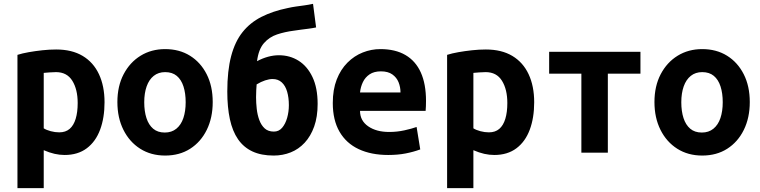

<svg xmlns="http://www.w3.org/2000/svg" viewBox="-20 -796 3960 1001"><path d="M71 185V-510Q96 -518 130 -524Q164 -530 201 -534Q238 -538 273 -538Q355 -538 411 -504.5Q467 -471 496 -409Q525 -347 525 -263Q525 -182 502 -120Q479 -58 432.5 -23Q386 12 317 12Q291 12 264.5 6Q238 0 208 -13V185ZM289 -106Q322 -106 343 -124Q364 -142 374.5 -176.5Q385 -211 385 -259Q385 -330 357 -375Q329 -420 272 -420Q256 -420 238 -418.5Q220 -417 208 -416V-127Q222 -118 244.5 -112Q267 -106 289 -106Z M841 15Q767 15 711 -20.5Q655 -56 623.5 -119Q592 -182 592 -264Q592 -347 624.5 -409Q657 -471 713 -505.5Q769 -540 841 -540Q915 -540 970.5 -505.5Q1026 -471 1057.5 -409Q1089 -347 1089 -264Q1089 -182 1058 -119Q1027 -56 971.5 -20.5Q916 15 841 15ZM839 -105Q875 -105 899.5 -125Q924 -145 936 -180.5Q948 -216 948 -263Q948 -310 936.5 -345.5Q925 -381 901.5 -400.5Q878 -420 841 -420Q806 -420 781.5 -400.5Q757 -381 744.5 -345.5Q732 -310 732 -263Q732 -216 743.5 -180.5Q755 -145 778.5 -125Q802 -105 839 -105Z M1407 15Q1342 15 1296 -6.5Q1250 -28 1221 -70Q1192 -112 1178.5 -174.5Q1165 -237 1165 -319Q1165 -427 1185 -503Q1205 -579 1244.5 -628.5Q1284 -678 1343 -708Q1402 -738 1480 -754Q1502 -759 1523.5 -762Q1545 -765 1567 -768Q1589 -771 1612 -776L1628 -653Q1609 -649 1589.5 -646.5Q1570 -644 1550.5 -641.5Q1531 -639 1512 -636Q1465 -630 1424.5 -616.5Q1384 -603 1356 -571Q1328 -539 1320 -477Q1348 -492 1377 -500Q1406 -508 1434 -508Q1491 -508 1536.5 -479.5Q1582 -451 1609 -394.5Q1636 -338 1636 -254Q1636 -187 1618 -136.5Q1600 -86 1568.5 -52Q1537 -18 1495.5 -1.5Q1454 15 1407 15ZM1408 -110Q1434 -110 1451 -130Q1468 -150 1477 -181.5Q1486 -213 1486 -248Q1486 -287 1477 -318Q1468 -349 1449 -366.5Q1430 -384 1401 -384Q1384 -384 1362.5 -377Q1341 -370 1318 -356Q1317 -344 1316 -326.5Q1315 -309 1315 -289Q1315 -260 1318.5 -228.5Q1322 -197 1332 -170Q1342 -143 1360 -126.5Q1378 -110 1408 -110Z M2004 12Q1915 12 1850 -18.5Q1785 -49 1750 -109.5Q1715 -170 1715 -259Q1715 -329 1735.5 -381.5Q1756 -434 1791.5 -469.5Q1827 -505 1871.5 -522.5Q1916 -540 1963 -540Q2041 -540 2094 -509Q2147 -478 2174 -418Q2201 -358 2201 -270Q2201 -257 2200.5 -242.5Q2200 -228 2199 -218H1857Q1857 -167 1899.5 -137.5Q1942 -108 2009 -108Q2050 -108 2088.5 -116.5Q2127 -125 2152 -134L2171 -17Q2136 -4 2095 4Q2054 12 2004 12ZM1857 -314H2068Q2068 -342 2058 -367Q2048 -392 2025.5 -408Q2003 -424 1966 -424Q1930 -424 1907 -408.5Q1884 -393 1872 -368Q1860 -343 1857 -314Z M2311 185V-510Q2336 -518 2370 -524Q2404 -530 2441 -534Q2478 -538 2513 -538Q2595 -538 2651 -504.5Q2707 -471 2736 -409Q2765 -347 2765 -263Q2765 -182 2742 -120Q2719 -58 2672.5 -23Q2626 12 2557 12Q2531 12 2504.5 6Q2478 0 2448 -13V185ZM2529 -106Q2562 -106 2583 -124Q2604 -142 2614.5 -176.5Q2625 -211 2625 -259Q2625 -330 2597 -375Q2569 -420 2512 -420Q2496 -420 2478 -418.5Q2460 -417 2448 -416V-127Q2462 -118 2484.5 -112Q2507 -106 2529 -106Z M3011 0V-412H2843V-526H3319V-412H3149V0Z M3641 15Q3567 15 3511 -20.5Q3455 -56 3423.5 -119Q3392 -182 3392 -264Q3392 -347 3424.5 -409Q3457 -471 3513 -505.5Q3569 -540 3641 -540Q3715 -540 3770.5 -505.5Q3826 -471 3857.5 -409Q3889 -347 3889 -264Q3889 -182 3858 -119Q3827 -56 3771.5 -20.5Q3716 15 3641 15ZM3639 -105Q3675 -105 3699.5 -125Q3724 -145 3736 -180.5Q3748 -216 3748 -263Q3748 -310 3736.5 -345.5Q3725 -381 3701.5 -400.5Q3678 -420 3641 -420Q3606 -420 3581.5 -400.5Q3557 -381 3544.5 -345.5Q3532 -310 3532 -263Q3532 -216 3543.5 -180.5Q3555 -145 3578.5 -125Q3602 -105 3639 -105Z"/></svg>

Font: Ubuntu Sans Mono
Style: Bold
Weight: 700
Monospace: yes
Designer: Dalton Maag Ltd
Foundry: Dalton Maag Ltd
Version: Version 1.006